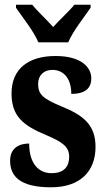

<svg xmlns="http://www.w3.org/2000/svg" viewBox="-20 -786 448 816"><path d="M143 -606H270C288 -651 339 -715 365 -753V-766H296C276 -740 231 -700 206 -671C181 -700 137 -740 117 -766H48V-753C74 -715 125 -651 143 -606ZM197 10C321 10 386 -58 386 -162C386 -259 329 -298 241 -334C164 -366 142 -384 142 -429C142 -467 167 -489 203 -489C249 -489 283 -454 283 -387C341 -387 368 -410 368 -453C368 -501 324 -548 216 -548C104 -548 29 -496 29 -389C29 -293 77 -253 176 -212C244 -183 274 -163 274 -120C274 -80 254 -50 199 -50C143 -50 104 -92 104 -176C60 -176 23 -156 23 -103C23 -36 66 10 197 10Z"/></svg>

Font: Noto Serif Georgian ExtraCondensed ExtraBold
Style: Regular
Weight: 800
Width: 2
Designer: Monotype Design Team, Akaki Razmadze
Foundry: Google LLC
Version: Version 2.003